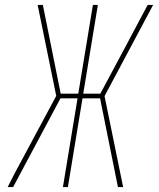

<svg xmlns="http://www.w3.org/2000/svg" viewBox="-20 -755 640 775"><path d="M11 0 38 -53 207 -368 132 -735H153L225 -377H296L355 -735H375L316 -377H385Q433 -466 480.5 -555.5Q528 -645 576 -735H598L402 -367L477 0H456L384 -358H313L254 0H234L293 -358H224L33 0Z"/></svg>

Font: Iosevka Thin Extended
Style: Italic
Weight: 100
Width: 7
Italic angle: -9°
Monospace: yes
Designer: Belleve Invis
Foundry: Belleve Invis
Version: Version 32.5.0; ttfautohint (v1.8.4)